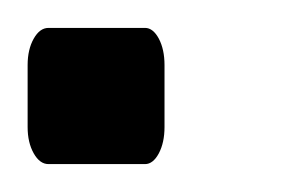

<svg xmlns="http://www.w3.org/2000/svg" viewBox="-20 -362 208 139"><path d="M99.1 -314.9V-270Q99.1 -258.8 95 -251Q90.8 -243.2 85 -243.2H15.1Q8.8 -243.2 4.4 -251Q0 -258.8 0 -270V-314.9Q0 -326.2 4.4 -334Q8.8 -341.8 15.1 -341.8H85Q90.8 -341.8 95 -334Q99.1 -326.2 99.1 -314.9Z"/></svg>

Font: Favorite Color
Style: Regular
Weight: 400
Designer: Bryce Wilner
Version: Version 1.000;PS 1.0;hotconv 16.6.51;makeotf.lib2.5.65220 DE